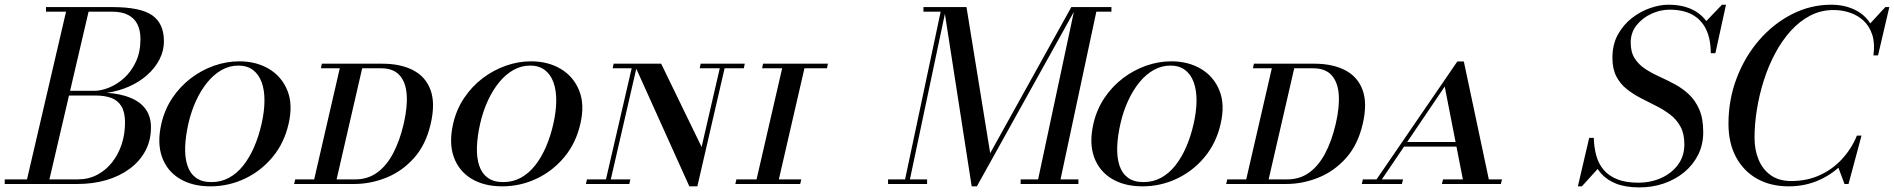

<svg xmlns="http://www.w3.org/2000/svg" viewBox="-65 -780 8030 814"><path d="M-45 0V-19.5H49.5L215 -730.5H130V-750H410Q531 -750 580.5 -715Q630 -680 630 -605Q630 -565 611.5 -528.8Q593 -492.5 560.2 -463Q527.5 -433.5 483.5 -413.8Q439.5 -394 388.5 -386.5Q447.5 -382.5 489.2 -365Q531 -347.5 553 -316.5Q575 -285.5 575 -240Q575 -184 550.8 -139.5Q526.5 -95 483.8 -63.8Q441 -32.5 384.8 -16.2Q328.5 0 264.5 0ZM144.5 -19.5H264.5Q310 -19.5 346.8 -38.8Q383.5 -58 410 -91.5Q436.5 -125 450.8 -168.2Q465 -211.5 465 -260Q465 -304.5 449.8 -329.5Q434.5 -354.5 406.8 -364.8Q379 -375 341 -375H208.5L213 -395H335Q363.5 -395 397.2 -408.5Q431 -422 461.2 -449.2Q491.5 -476.5 511 -517.8Q530.5 -559 530.5 -615Q530.5 -650 518.2 -675.8Q506 -701.5 479.5 -716Q453 -730.5 410 -730.5H310.5Z M827 10Q750.5 10 697 -22.2Q643.5 -54.5 622 -114Q600.5 -173.5 619 -255Q633 -316 666 -365Q699 -414 744.5 -448.5Q790 -483 842.8 -501.5Q895.5 -520 949.5 -520Q1021.5 -520 1075.5 -487.8Q1129.5 -455.5 1153.5 -396Q1177.5 -336.5 1158.5 -255Q1140 -173.5 1090.5 -114Q1041 -54.5 972.2 -22.2Q903.5 10 827 10ZM831.5 -8Q872.5 -8 906.2 -26.5Q940 -45 966.5 -78.5Q993 -112 1012.5 -157Q1032 -202 1044 -255Q1056 -308 1056.2 -353Q1056.5 -398 1044.2 -431.5Q1032 -465 1007.2 -483.5Q982.5 -502 945.5 -502Q908.5 -502 875.2 -483.5Q842 -465 814.5 -431.5Q787 -398 766.2 -353Q745.5 -308 733.5 -255Q721.5 -202 720 -157Q718.5 -112 729.5 -78.5Q740.5 -45 765.5 -26.5Q790.5 -8 831.5 -8Z M1182 0 1186.5 -19.5H1441.5Q1493.5 -19.5 1533.2 -47.8Q1573 -76 1601.2 -129Q1629.5 -182 1646.5 -255Q1663 -326 1659.2 -378.8Q1655.5 -431.5 1629 -461Q1602.5 -490.5 1550.5 -490.5H1295.5L1299.5 -510H1554.5Q1633.5 -510 1686.8 -482.2Q1740 -454.5 1760.5 -398Q1781 -341.5 1761 -255Q1740.5 -166 1690 -109.8Q1639.5 -53.5 1572.8 -26.8Q1506 0 1437 0ZM1262.5 0 1380 -510H1475L1357.5 0Z M2064 10Q1987.5 10 1934 -22.2Q1880.5 -54.5 1859 -114Q1837.5 -173.5 1856 -255Q1870 -316 1903 -365Q1936 -414 1981.5 -448.5Q2027 -483 2079.8 -501.5Q2132.5 -520 2186.5 -520Q2258.5 -520 2312.5 -487.8Q2366.5 -455.5 2390.5 -396Q2414.5 -336.5 2395.5 -255Q2377 -173.5 2327.5 -114Q2278 -54.5 2209.2 -22.2Q2140.5 10 2064 10ZM2068.5 -8Q2109.5 -8 2143.2 -26.5Q2177 -45 2203.5 -78.5Q2230 -112 2249.5 -157Q2269 -202 2281 -255Q2293 -308 2293.2 -353Q2293.5 -398 2281.2 -431.5Q2269 -465 2244.2 -483.5Q2219.5 -502 2182.5 -502Q2145.5 -502 2112.2 -483.5Q2079 -465 2051.5 -431.5Q2024 -398 2003.2 -353Q1982.5 -308 1970.5 -255Q1958.5 -202 1957 -157Q1955.5 -112 1966.5 -78.5Q1977.5 -45 2002.5 -26.5Q2027.5 -8 2068.5 -8Z M2857.5 10 2623 -510H2738L2909.5 -157L2991 -510H3011.5L2891.5 10ZM2419 0 2423.5 -19.5H2607.5L2603 0ZM2499.5 0 2613 -490.5H2532.5L2536.5 -510H2637.5L2520 0ZM2901.5 -490.5 2905.5 -510H3092.5L3088.5 -490.5Z M3138 0 3255.5 -510H3350L3232.5 0ZM3052.5 0 3057 -19.5H3332L3327.5 0ZM3166 -490.5 3170 -510H3445L3441 -490.5Z M4054.5 10 3936.5 -750H4032.5L4133 -130.5L4477 -750H4499L4076.5 10ZM3700 0V-19.5H3865.5V0ZM3768 0 3923 -730.5H3850V-750H3947L3788.5 0ZM4262 0V-19.5H4507V0ZM4332 0 4492 -750H4647V-730.5H4583L4427 0Z M4778.5 10Q4702 10 4648.5 -22.2Q4595 -54.5 4573.5 -114Q4552 -173.5 4570.5 -255Q4584.5 -316 4617.5 -365Q4650.5 -414 4696 -448.5Q4741.5 -483 4794.2 -501.5Q4847 -520 4901 -520Q4973 -520 5027 -487.8Q5081 -455.5 5105 -396Q5129 -336.5 5110 -255Q5091.5 -173.5 5042 -114Q4992.5 -54.5 4923.8 -22.2Q4855 10 4778.5 10ZM4783 -8Q4824 -8 4857.8 -26.5Q4891.5 -45 4918 -78.5Q4944.5 -112 4964 -157Q4983.5 -202 4995.5 -255Q5007.5 -308 5007.8 -353Q5008 -398 4995.8 -431.5Q4983.5 -465 4958.8 -483.5Q4934 -502 4897 -502Q4860 -502 4826.8 -483.5Q4793.5 -465 4766 -431.5Q4738.5 -398 4717.8 -353Q4697 -308 4685 -255Q4673 -202 4671.5 -157Q4670 -112 4681 -78.5Q4692 -45 4717 -26.5Q4742 -8 4783 -8Z M5133.5 0 5138 -19.5H5393Q5445 -19.5 5484.8 -47.8Q5524.5 -76 5552.8 -129Q5581 -182 5598 -255Q5614.5 -326 5610.8 -378.8Q5607 -431.5 5580.5 -461Q5554 -490.5 5502 -490.5H5247L5251 -510H5506Q5585 -510 5638.2 -482.2Q5691.5 -454.5 5712 -398Q5732.5 -341.5 5712.5 -255Q5692 -166 5641.5 -109.8Q5591 -53.5 5524.2 -26.8Q5457.5 0 5388.5 0ZM5214 0 5331.5 -510H5426.5L5309 0Z M5883 -158.5 5887.5 -178H6197.5L6193 -158.5ZM6141 -519.5 6247 -19.5H6303L6298 0H6048L6053 -19.5H6137L6060 -413L5793.5 -19.5H5883.5L5878.5 0H5708.5L5713 -19.5H5771L6113.5 -519.5Z M6886 14.5Q6827.5 14.5 6787.2 -1.2Q6747 -17 6722.2 -45.5Q6697.5 -74 6685.8 -112.2Q6674 -150.5 6672.5 -195.5H6692Q6693 -154.5 6702.8 -119.8Q6712.5 -85 6734.2 -59.5Q6756 -34 6791.8 -19.8Q6827.5 -5.5 6880.5 -5.5Q6933.5 -5.5 6978 -25.5Q7022.5 -45.5 7049.2 -82Q7076 -118.5 7076 -168Q7076 -213 7059.5 -243.2Q7043 -273.5 7015.8 -294.2Q6988.5 -315 6956 -331.2Q6923.5 -347.5 6891 -364.2Q6858.5 -381 6831.2 -402.8Q6804 -424.5 6787.5 -456.2Q6771 -488 6771 -535Q6771 -591.5 6794.2 -633.5Q6817.5 -675.5 6854 -703.8Q6890.5 -732 6931.5 -746Q6972.5 -760 7008 -760Q7072 -760 7116.5 -736Q7161 -712 7184.2 -666Q7207.5 -620 7207.5 -554.5H7188Q7188 -614 7168.2 -655.2Q7148.5 -696.5 7109.8 -717.8Q7071 -739 7013 -739Q6974 -739 6936 -721.5Q6898 -704 6873.2 -672.8Q6848.5 -641.5 6848.5 -599.5Q6848.5 -559 6865.2 -532.8Q6882 -506.5 6909.2 -488.5Q6936.5 -470.5 6969.5 -455.5Q7002.5 -440.5 7035.2 -423Q7068 -405.5 7095.2 -380Q7122.5 -354.5 7139.2 -316Q7156 -277.5 7156 -219.5Q7156 -167 7134.5 -124Q7113 -81 7075.5 -50Q7038 -19 6989.2 -2.2Q6940.5 14.5 6886 14.5ZM6624.5 10 6672.5 -195.5H6692V-141.5Q6697 -121.5 6702.5 -104.2Q6708 -87 6715 -71L6641.5 10ZM7188 -554.5 7194 -598Q7189.5 -621.5 7183 -642.2Q7176.5 -663 7164.5 -686L7235.5 -760H7252.5L7207.5 -554.5Z M7518.5 10Q7441.5 10 7384.2 -22.2Q7327 -54.5 7295 -114Q7263 -173.5 7263 -255Q7263 -357.5 7297.8 -448.8Q7332.5 -540 7393.2 -610Q7454 -680 7532.5 -720Q7611 -760 7698.5 -760Q7757.5 -760 7803.8 -736Q7850 -712 7873.5 -664.2Q7897 -616.5 7888 -545H7877.5Q7884.5 -595.5 7872.8 -632Q7861 -668.5 7836.2 -691.8Q7811.5 -715 7778.2 -726.2Q7745 -737.5 7708.5 -737.5Q7655 -737.5 7609.5 -713.8Q7564 -690 7526.8 -648.8Q7489.5 -607.5 7460.8 -553.5Q7432 -499.5 7412.8 -438.8Q7393.5 -378 7383.5 -315.8Q7373.5 -253.5 7373.5 -195.5Q7373.5 -144.5 7390.8 -103Q7408 -61.5 7442.5 -37Q7477 -12.5 7529 -12.5Q7596 -12.5 7650.5 -37.5Q7705 -62.5 7745 -106.2Q7785 -150 7807.5 -205H7819Q7799 -143.5 7755.2 -94.8Q7711.5 -46 7650.8 -18Q7590 10 7518.5 10ZM7755 0 7728.5 -70.5Q7745 -89.5 7762.5 -109.8Q7780 -130 7794 -158L7807.5 -205H7827L7772 0ZM7877.5 -545 7885 -586.5Q7883 -611.5 7878.2 -633Q7873.5 -654.5 7861 -677.5L7928 -750H7945L7897 -545Z"/></svg>

Font: Bodoni Moda SC
Style: Italic
Weight: 400
Italic angle: -13°
Designer: Owen Earl
Foundry: indestructible type
Version: Version 2.005